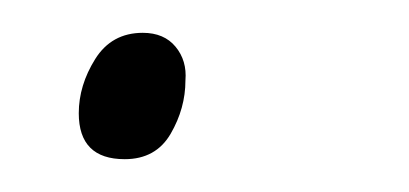

<svg xmlns="http://www.w3.org/2000/svg" viewBox="-20 -88 249 117"><path d="M56 9Q28 9 28 -19Q28 -36 38 -52Q48 -68 67 -68Q80 -68 87 -59.5Q94 -51 93 -39Q93 -22 84 -6.5Q75 9 56 9Z"/></svg>

Font: Noto Sans Disp ExtLt
Style: Italic
Weight: 200
Italic angle: -12°
Designer: Monotype Design Team
Foundry: Monotype Imaging Inc.
Version: Version 2.000;GOOG;noto-source:20170915:90ef993387c0